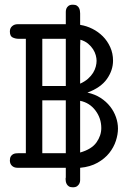

<svg xmlns="http://www.w3.org/2000/svg" viewBox="-20 -714 565 817"><path d="M22 -31Q22 -42 26 -48.5Q30 -55 36 -58Q42 -61 48 -61.5Q54 -62 58 -62H90V-549H58Q46 -549 34 -554.5Q22 -560 22 -580Q22 -594 31.5 -602.5Q41 -611 55 -611H260V-653Q260 -657 260 -664Q260 -671 262.5 -677.5Q265 -684 271.5 -689Q278 -694 290 -694Q301 -694 307 -690Q313 -686 316 -680.5Q319 -675 320 -668.5Q321 -662 321 -657V-609L322 -608Q348 -604 373 -591.5Q398 -579 417.5 -559.5Q437 -540 449 -513.5Q461 -487 461 -456Q461 -415 435 -378Q409 -341 352 -320Q384 -313 408 -297.5Q432 -282 448.5 -261Q465 -240 473.5 -215.5Q482 -191 482 -167Q482 -142 473 -114.5Q464 -87 445 -63Q426 -39 395 -21.5Q364 -4 321 0V42Q321 46 321 53Q321 60 318 66.5Q315 73 308.5 78Q302 83 290 83Q279 83 273 79Q267 75 264 69.5Q261 64 260 58Q259 52 259 47Q259 45 259.5 43.5Q260 42 260 41V0H55Q40 0 31 -8.5Q22 -17 22 -31ZM260 -62V-287H160V-62ZM260 -348V-549H160V-348ZM321 -65Q370 -79 390.5 -108Q411 -137 411 -169Q411 -211 386 -244Q361 -277 321 -285ZM321 -358Q341 -367 354.5 -379Q368 -391 376 -404Q384 -417 387.5 -430.5Q391 -444 391 -455Q391 -466 387.5 -479Q384 -492 376 -504.5Q368 -517 355 -528Q342 -539 322 -545L321 -517Z"/></svg>

Font: CMU Typewriter Custom
Style: Regular
Weight: 500
Monospace: yes
Version: Version 0.7.0